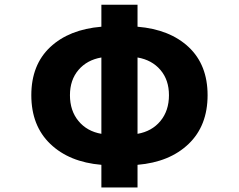

<svg xmlns="http://www.w3.org/2000/svg" viewBox="-20 -790 1040 835"><path d="M578.1 -540V-208Q640.6 -218.8 677.7 -263.7Q714.8 -308.6 714.8 -376Q714.8 -442.4 677.7 -485.8Q640.6 -529.3 578.1 -540ZM420.9 -208V-540Q358.4 -529.3 321.3 -485.8Q284.2 -442.4 284.2 -376Q284.2 -308.6 321.3 -263.7Q358.4 -218.8 420.9 -208ZM578.1 -769.5V-673.8Q718.8 -662.1 800.8 -585Q882.8 -507.8 882.8 -376Q882.8 -243.2 800.3 -164.1Q717.8 -85 578.1 -73.2V25.4H420.9V-73.2Q281.2 -85 198.7 -164.1Q116.2 -243.2 116.2 -376Q116.2 -507.8 198.2 -585Q280.3 -662.1 420.9 -673.8V-769.5Z"/></svg>

Font: GenEi Gothic M Heavy
Style: Regular
Weight: 800
Designer: o_tamon (Modified); [Source Han Sans]
Ryoko NISHIZUKA  (kana & ideographs); Paul D. Hunt (Latin, Greek & Cyrillic); Wenl
Version: Version 1.1a;Original Version 1.004